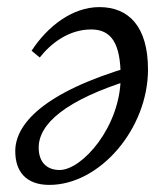

<svg xmlns="http://www.w3.org/2000/svg" viewBox="-20 -508 465 541"><path d="M119 13C262 13 397 -146 397 -312C397 -433 343 -488 260 -488C184 -488 114 -434 69 -365L92 -346C122 -384 172 -425 237 -425C293 -425 320 -387 320 -291C320 -152 212 -29 148 -29C111 -29 89 -52 89 -92C89 -158 162 -226 354 -285L351 -321C98 -247 23 -156 23 -82C23 -24 54 13 119 13Z"/></svg>

Font: Source Serif 4 Variable
Style: Italic
Weight: 400
Italic angle: -12°
Designer: Frank Grießhammer
Foundry: Adobe Systems Incorporated
Version: Version 4.004;hotconv 1.0.116;makeotfexe 2.5.65601